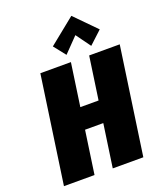

<svg xmlns="http://www.w3.org/2000/svg" viewBox="-197 -1263 1173 1387"><g transform="rotate(-20 389.5 -569.0)"><path d="M319.9 -976 391.8 -885 500.5 -997 582 -885 680.2 -976 520.8 -1138ZM332.6 -331H472.8L425.1 0H660.1L779 -825H544L496.6 -496H356.3L403.7 -825H168.7L49.9 0H284.9Z"/></g></svg>

Font: Blink
Style: WideObl
Weight: 400
Designer: Mew Too
Foundry: Cannot Into Space Fonts
Version: Version 001.000